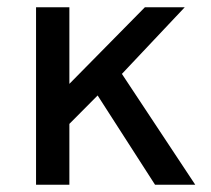

<svg xmlns="http://www.w3.org/2000/svg" viewBox="-20 -510 583 530"><path d="M79.5 0V-490H171.5V-278.5L380 -490H490L316.5 -306L519 0H408L249.5 -246.5L171.5 -168V0Z"/></svg>

Font: Geologica Roman Light
Style: Regular
Weight: 300
Designer: Sindre Bremnes, Frode Helland
Foundry: Monokrom Skriftforlag AS
Version: Version 1.010;gftools[0.9.28]